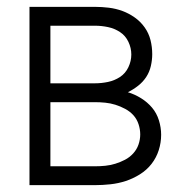

<svg xmlns="http://www.w3.org/2000/svg" viewBox="-20 -540 540 560"><path d="M66 0V-520H257Q277 -520 297.5 -517.5Q318 -515 337 -508Q356 -501 373 -489Q390 -477 402 -460Q414 -443 419 -423Q424 -403 424 -382Q424 -365 420 -347.5Q416 -330 406.5 -315.5Q397 -301 383 -290Q369 -279 353 -271Q373 -265 391.5 -253.5Q410 -242 423.5 -226Q437 -210 443.5 -189Q450 -168 450 -147Q450 -124 443 -102Q436 -80 422 -62Q408 -44 388 -31.5Q368 -19 346.5 -12Q325 -5 302 -2.5Q279 0 257 0ZM257 -297Q276 -297 295 -301Q314 -305 330 -315.5Q346 -326 354.5 -344Q363 -362 363 -381Q363 -400 354.5 -418Q346 -436 330 -446.5Q314 -457 295 -461Q276 -465 257 -465H127V-297ZM127 -55H257Q272 -55 287 -56.5Q302 -58 316.5 -62.5Q331 -67 344.5 -74Q358 -81 368.5 -92.5Q379 -104 384 -118.5Q389 -133 389 -148Q389 -163 384 -178Q379 -193 369 -204Q359 -215 345 -222.5Q331 -230 316.5 -234.5Q302 -239 287 -240.5Q272 -242 257 -242H127Z"/></svg>

Font: Iosevka Curly Light
Style: Regular
Weight: 300
Monospace: yes
Designer: Belleve Invis
Foundry: Belleve Invis
Version: Version 22.1.2; ttfautohint (v1.8.4)